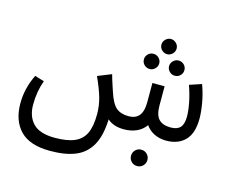

<svg xmlns="http://www.w3.org/2000/svg" viewBox="-120 -816 1488 1245"><g transform="rotate(15 624.0 -193.0)"><path d="M1193 -194Q1193 -95 1146.5 -47.5Q1100 0 1020 0Q976 0 940 -17.5Q904 -35 882 -67Q859 -34 821.5 -17Q784 0 736 0Q666 0 625 -37Q621 73 584.5 138Q548 203 480.5 231Q413 259 310 259Q174 259 109.5 193Q45 127 45 10Q45 -90 92 -186L155 -167Q127 -90 127 -3Q127 76 171.5 122.5Q216 169 318 169Q401 169 450.5 147.5Q500 126 522 78.5Q544 31 544 -49Q544 -106 529 -159Q514 -212 479 -289L571 -326Q577 -302 593 -254L605 -218Q629 -143 660 -116.5Q691 -90 744 -90Q790 -90 814 -118.5Q838 -147 838 -208V-338H920V-209Q920 -145 946.5 -117.5Q973 -90 1026 -90Q1070 -90 1090.5 -112.5Q1111 -135 1111 -186Q1111 -225 1100.5 -278Q1090 -331 1070 -388L1151 -415Q1172 -358 1182.5 -298.5Q1193 -239 1193 -194ZM830 -594Q830 -615 845.5 -630Q861 -645 881 -645Q901 -645 916.5 -630Q932 -615 932 -594Q932 -573 916.5 -558Q901 -543 881 -543Q861 -543 845.5 -558Q830 -573 830 -594ZM745 -472Q745 -493 760 -508Q775 -523 797 -523Q817 -523 832.5 -508Q848 -493 848 -472Q848 -451 832.5 -436Q817 -421 797 -421Q775 -421 760 -436Q745 -451 745 -472ZM914 -472Q914 -493 929.5 -508Q945 -523 965 -523Q987 -523 1002 -508Q1017 -493 1017 -472Q1017 -451 1002 -436Q987 -421 965 -421Q945 -421 929.5 -436Q914 -451 914 -472ZM826 153Q826 130 842 114Q858 98 881 98Q904 98 920 114Q936 130 936 153Q936 176 920 192Q904 208 881 208Q858 208 842 192Q826 176 826 153Z"/></g></svg>

Font: FiraGO
Style: Regular
Weight: 400
Designer: bBox Type
Foundry: bBox Type GmbH
Version: Version 1.001;April 20, 2020;FontCreator 12.0.0.2555 64-bit